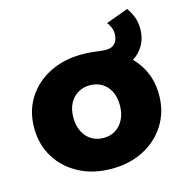

<svg xmlns="http://www.w3.org/2000/svg" viewBox="-105 -802 877 909"><g transform="rotate(-15 333.0 -347.0)"><path d="M333 9Q244 9 175 -27Q106 -63 66.5 -126.5Q27 -190 27 -272Q27 -354 66.5 -417Q106 -480 176 -515.5Q246 -551 335 -551Q361 -551 381.5 -549Q402 -547 419.5 -544.5Q437 -542 453 -542Q482 -542 496.5 -559.5Q511 -577 511 -605Q511 -622 504.5 -637.5Q498 -653 489 -663L598 -703Q614 -681 624 -655Q634 -629 634 -597Q634 -547 609.5 -509.5Q585 -472 540.5 -451.5Q496 -431 439 -431Q412 -431 386.5 -434Q361 -437 339 -441L464 -526Q545 -495 592 -428Q639 -361 639 -272Q639 -190 599.5 -126.5Q560 -63 491 -27Q422 9 333 9ZM333 -142Q365 -142 390.5 -157Q416 -172 431.5 -201.5Q447 -231 447 -272Q447 -313 432 -341.5Q417 -370 391.5 -385Q366 -400 333 -400Q301 -400 275.5 -385Q250 -370 234.5 -341.5Q219 -313 219 -272Q219 -231 234.5 -201.5Q250 -172 275.5 -157Q301 -142 333 -142Z"/></g></svg>

Font: MOST Montserrat ExtraBold
Style: Regular
Weight: 800
Designer: Julieta Ulanovsky
Foundry: Julieta Ulanovsky
Version: Version 8.000;March 11, 2024;FontCreator 15.0.0.2926 64-bit